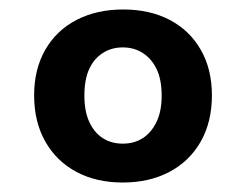

<svg xmlns="http://www.w3.org/2000/svg" viewBox="-20 -732 520 405"><path d="M239 -347Q183 -347 141 -369.5Q99 -392 75.5 -433.5Q52 -475 52 -531Q52 -586 75.5 -627Q99 -668 141.5 -690Q184 -712 240 -712Q296 -712 338 -690Q380 -668 403.5 -627Q427 -586 427 -531Q427 -475 403.5 -433.5Q380 -392 337.5 -369.5Q295 -347 239 -347ZM239 -429Q263 -429 281 -440.5Q299 -452 310 -474.5Q321 -497 321 -530Q321 -564 310.5 -586Q300 -608 281.5 -620Q263 -632 239 -632Q215 -632 196.5 -620Q178 -608 168 -586Q158 -564 158 -530Q158 -497 168.5 -474.5Q179 -452 197 -440.5Q215 -429 239 -429Z"/></svg>

Font: DM Sans 10pt
Style: Bold
Weight: 700
Version: Version 4.004;gftools[0.9.30]